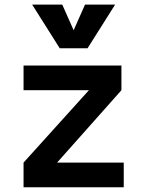

<svg xmlns="http://www.w3.org/2000/svg" viewBox="-20 -796 626 816"><path d="M80.1 0V-105L357.9 -412.6H80.1V-517.6H496.1V-412.6L222.7 -105H505.9V0ZM233.9 -590.8 116.7 -776.4H244.6L293 -667.5L341.3 -776.4H469.2L352.1 -590.8Z"/></svg>

Font: Cascadia Mono PL SemiBold
Style: Regular
Weight: 600
Monospace: yes
Designer: Aaron Bell
Foundry: Saja Typeworks
Version: Version 2404.023; ttfautohint (v1.8.4)